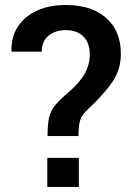

<svg xmlns="http://www.w3.org/2000/svg" viewBox="-20 -741 515 761"><path d="M168.5 -201.7Q168.5 -249 174.8 -276.1Q181.2 -303.2 199.5 -325Q217.8 -346.7 253.9 -377.4Q297.4 -415 316.7 -450.7Q335.9 -486.3 335.9 -524.4Q335.9 -570.8 310.8 -596.2Q285.6 -621.6 239.7 -621.6Q200.7 -621.6 173.1 -600.1Q145.5 -578.6 145.5 -536.1H26.4L25.4 -539.1Q24.4 -595.7 51.5 -636.5Q78.6 -677.2 127.4 -699.2Q176.3 -721.2 239.7 -721.2Q343.3 -721.2 401.1 -669.7Q459 -618.2 459 -527.8Q459 -464.4 425 -415.5Q391.1 -366.7 332.5 -312Q305.2 -287.6 298.1 -265.6Q291 -243.7 291 -201.7ZM167.5 0V-115.2H292.5V0Z"/></svg>

Font: Roboto Slab Medium
Style: Regular
Weight: 500
Designer: Google
Version: Version 2.001; ttfautohint (v1.8.3)